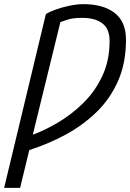

<svg xmlns="http://www.w3.org/2000/svg" viewBox="-40 -720 627 925"><path d="M-20 185 181 -652Q198 -663 228.5 -674Q259 -685 295 -692.5Q331 -700 362 -700Q457 -700 512 -658Q567 -616 567 -528Q567 -417 529 -330.5Q491 -244 425 -180Q359 -116 275.5 -71Q192 -26 101 3L57 185ZM118 -71Q178 -93 242.5 -131.5Q307 -170 363 -225.5Q419 -281 453.5 -355Q488 -429 488 -522Q488 -581 453 -607.5Q418 -634 356 -634Q313 -634 288 -626Q263 -618 251 -614Z"/></svg>

Font: Ubuntu Sans Mono
Style: Italic
Weight: 400
Italic angle: -13.5°
Monospace: yes
Designer: Dalton Maag Ltd
Foundry: Dalton Maag Ltd
Version: Version 1.006